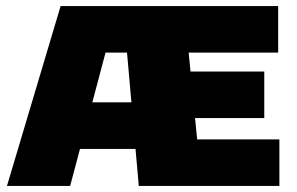

<svg xmlns="http://www.w3.org/2000/svg" viewBox="-20 -615 981 635"><path d="M3 0 180.5 -595H486V-441H329L212 0ZM169.5 -122.5 214.5 -276.5H476.5V-122.5ZM439 0 386.5 -595H900V-441H604L632 -154H904V0ZM519 -224.5V-378.5H854V-224.5Z"/></svg>

Font: Encode Sans SC Condensed Thin Black
Style: Regular
Weight: 900
Version: Version 3.002